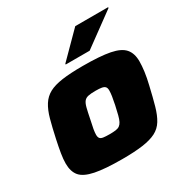

<svg xmlns="http://www.w3.org/2000/svg" viewBox="-166 -857 974 1005"><g transform="rotate(-30 321.5 -355.0)"><path d="M289 8Q185 8 126 -4Q67 -16 43.5 -43.5Q20 -71 20 -120Q20 -146 25.5 -179.5Q31 -213 40 -255Q54 -320 66.5 -365.5Q79 -411 98 -441Q117 -471 147.5 -487.5Q178 -504 227.5 -511Q277 -518 353 -518Q457 -518 515.5 -506.5Q574 -495 598 -467Q622 -439 622 -391Q622 -364 617.5 -330Q613 -296 603 -255Q588 -190 575 -144Q562 -98 543.5 -68Q525 -38 494 -22Q463 -6 413.5 1Q364 8 289 8ZM296 -138Q319 -138 333.5 -140Q348 -142 357 -148.5Q366 -155 372.5 -167.5Q379 -180 384.5 -201.5Q390 -223 397 -255Q403 -284 406 -303.5Q409 -323 409 -338Q409 -353 402.5 -360Q396 -367 382.5 -369.5Q369 -372 345 -372Q317 -372 301 -368.5Q285 -365 276 -354Q267 -343 261 -319.5Q255 -296 247 -255Q240 -225 236.5 -204.5Q233 -184 233 -171Q233 -156 239 -149Q245 -142 259 -140Q273 -138 296 -138ZM279 -569 280 -574 423 -718H622L621 -713L424 -569Z"/></g></svg>

Font: Saira Expanded ExtraBold
Style: Italic
Weight: 800
Width: 7
Italic angle: -12°
Designer: Hector Gatti with collaboration of the Omnibus-Type team
Foundry: Omnibus-Type
Version: Version 1.101